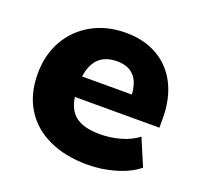

<svg xmlns="http://www.w3.org/2000/svg" viewBox="-104 -662 811 786"><g transform="rotate(20 302.0 -269.0)"><path d="M34.2 -269.5Q34.2 -350.6 69.8 -414.1Q105.5 -477.5 169.9 -513.7Q234.4 -549.8 317.4 -549.8Q397.5 -549.8 456.5 -515.6Q515.6 -481.4 546.9 -418.5Q578.1 -355.5 578.1 -271.5V-231.4H210Q217.8 -174.8 253.4 -148.9Q289.1 -123 357.4 -123Q402.3 -123 446.3 -135.3Q490.2 -147.5 521.5 -171.9L571.3 -54.7Q533.2 -23.4 473.6 -5.9Q414.1 11.7 351.6 11.7Q254.9 11.7 183.1 -22Q111.3 -55.7 72.8 -118.7Q34.2 -181.6 34.2 -269.5ZM425.8 -320.3Q418.9 -427.7 323.2 -427.7Q223.6 -427.7 209 -320.3Z"/></g></svg>

Font: Min Sans Black
Style: Regular
Weight: 900
Designer: Jinseong-Kim, NotoSansCJK, Nunito
Foundry: Jinseong-Kim
Version: Version 1.000